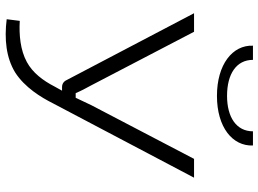

<svg xmlns="http://www.w3.org/2000/svg" viewBox="-142 -598 947 704"><g transform="rotate(90 332.0 -246.5)"><path d="M332 -568C447 -568 517 -625 514 -700H462C462 -639 410 -605 332 -605C252 -605 200 -639 200 -700H148C145 -625 217 -568 332 -568ZM632 -484H563L366 -107C358 -90 348 -69 339 -50H322C314 -69 304 -88 294 -106L97 -484H29L274 -17C279 -6 288 0 300 0H313L298 27C276 70 247 108 208 129C164 153 108 158 57 155L51 203C124 212 192 205 246 172C301 137 338 76 359 34Z"/></g></svg>

Font: Exo 2 Light Expanded
Style: Regular
Weight: 300
Width: 7
Designer: Natanael Gama
Version: Version 1.001;PS 001.001;hotconv 1.0.70;makeotf.lib2.5.58329